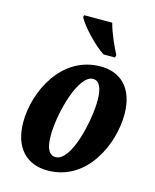

<svg xmlns="http://www.w3.org/2000/svg" viewBox="-116 -845 755 934"><g transform="rotate(15 261.5 -378.0)"><path d="M331 -606H389L392 -619C375 -650 344 -718 332 -766H191L188 -756C208 -717 278 -640 331 -606ZM213 10C414 10 505 -203 505 -349C505 -488 429 -546 334 -546C136 -546 39 -340 39 -188C39 -56 110 10 213 10ZM234 -63C204 -63 185 -91 185 -158C185 -273 240 -478 313 -478C342 -478 361 -450 361 -383C361 -280 314 -63 234 -63Z"/></g></svg>

Font: Noto Serif Condensed Extra
Style: Italic
Weight: 800
Width: 3
Italic angle: -12°
Designer: Monotype Design Team
Foundry: Monotype Imaging Inc.
Version: Version 1.901